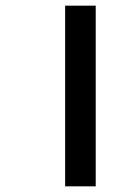

<svg xmlns="http://www.w3.org/2000/svg" viewBox="-20 -658 458 678"><path d="M210 -638H318V0H210Z"/></svg>

Font: Amiko SemiBold
Style: Regular
Weight: 600
Designer: Pablo Impallari, Rodrigo Fuenzalida, Andres Torresi
Foundry: Impallari Type
Version: Version 1.001; ttfautohint (v1.3)